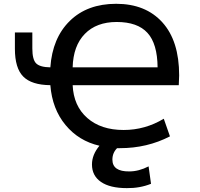

<svg xmlns="http://www.w3.org/2000/svg" viewBox="-20 -761 1040 1000"><path d="M358.4 -410.2H800.8Q799.8 -533.2 748 -589.8Q696.3 -646.5 587.9 -646.5Q482.4 -646.5 421.9 -584.5Q361.3 -522.5 358.4 -410.2ZM589.8 10.7Q565.4 35.2 565.4 70.3Q565.4 132.8 653.3 131.8Q703.1 131.8 753.9 105.5L766.6 196.3Q708 219.7 640.6 218.8Q552.7 218.8 505.9 186.5Q459 154.3 459 95.7Q459 44.9 498 -2Q390.6 -26.4 321.3 -109.9Q252 -193.4 242.2 -317.4Q144.5 -318.4 101.1 -362.3Q57.6 -406.2 57.6 -506.8V-591.8H148.4V-508.8Q148.4 -450.2 168.5 -430.7Q188.5 -411.1 242.2 -410.2Q252.9 -563.5 343.8 -652.3Q434.6 -741.2 585 -741.2Q738.3 -741.2 825.7 -644.5Q913.1 -547.9 913.1 -368.2Q913.1 -349.6 911.1 -317.4H358.4Q363.3 -209 434.6 -146.5Q505.9 -84 624 -84Q735.4 -84 833 -142.6L865.2 -50.8Q746.1 10.7 604.5 10.7Z"/></svg>

Font: Gen Shin Gothic Monospace Medium
Style: Regular
Weight: 500
Designer: [Source Han Sans]
Ryoko NISHIZUKA  (kana & ideographs); Paul D. Hunt (Latin, Greek & Cyrillic); Wenlong ZHANG  (bopomofo
Version: Version 1.002.20150607